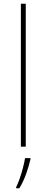

<svg xmlns="http://www.w3.org/2000/svg" viewBox="-20 -780 247 1021"><path d="M117 0H91V-760H117ZM142 67Q133 106 118.5 146Q104 186 83 221H66V215Q74 200 84 171.5Q94 143 102 112.5Q110 82 113 61H142Z"/></svg>

Font: Noto Sans Kannada Thin
Style: Regular
Weight: 100
Designer: Jelle Bosma - Monotype Design Team
Foundry: Monotype Imaging Inc.
Version: Version 2.005; ttfautohint (v1.8.4.7-5d5b)